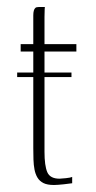

<svg xmlns="http://www.w3.org/2000/svg" viewBox="-20 -525 273 548"><path d="M29 -318H184V-305H29ZM39 -399H75V-481Q75 -489 76.5 -494.5Q78 -500 81 -502.5Q84 -505 91 -505H108Q108 -505 107.5 -498Q107 -491 107 -476V-399H198V-378H107V-92Q107 -52 115 -33.5Q123 -15 150 -15Q155 -15 168.5 -16.5Q182 -18 186 -20V-2Q181 -1 162 1Q143 3 134 3Q115 3 104 -2.5Q93 -8 87 -18Q81 -28 78.5 -41Q76 -54 75.5 -69.5Q75 -85 75 -102V-378H39Q39 -384 39 -389Q39 -394 39 -399Z"/></svg>

Font: Genos Thin ExtraLight
Style: Regular
Weight: 250
Version: Version 1.010